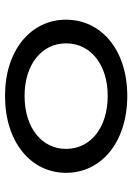

<svg xmlns="http://www.w3.org/2000/svg" viewBox="96 -600 515 746"><g transform="rotate(90 353.0 -226.5)"><path d="M352 11C531 11 651 -89 651 -226C651 -364 531 -464 352 -464C175 -464 56 -364 56 -226C56 -89 175 11 352 11ZM148 -226C148 -322 231 -388 352 -388C475 -388 558 -322 558 -226C558 -131 475 -65 352 -65C231 -65 148 -131 148 -226Z"/></g></svg>

Font: TPK Tissa Web Medium
Style: Regular
Weight: 500
Designer: Jacques Le Bailly, Suppakit Chalermlarp | Katatrad Co.,Ltd.
Foundry: Jacques Le Bailly, Cadson Demak Co.,Ltd.
Version: Version 5.000;Glyphs 3.1.2 (3151)